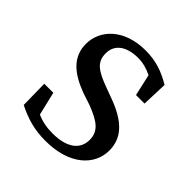

<svg xmlns="http://www.w3.org/2000/svg" viewBox="-152 -650 780 780"><g transform="rotate(45 237.5 -260.0)"><path d="M245 -314C171 -341 143 -362 143 -411C143 -459 180 -491 250 -491C277 -491 303 -484 329 -471L350 -378H399L403 -489C355 -518 309 -534 250 -534C127 -534 59 -462 59 -381C59 -306 112 -263 193 -233L244 -216C316 -189 346 -164 346 -116C346 -64 306 -28 220 -28C185 -28 156 -34 130 -46L106 -147H54L56 -27C110 0 158 14 221 14C360 14 433 -58 433 -142C433 -211 391 -262 283 -300Z"/></g></svg>

Font: Noto Serif SC Medium
Style: Regular
Weight: 500
Designer: Ryoko NISHIZUKA 西塚涼子 (kana & ideographs); Frank Grießhammer (Latin, Greek & Cyrillic); Wenlong ZHANG 张文龙 (bopomofo); San
Foundry: Adobe Systems Incorporated
Version: Version 1.001;PS 1.001;hotconv 16.6.54;makeotf.lib2.5.65590